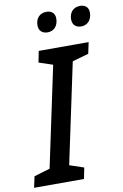

<svg xmlns="http://www.w3.org/2000/svg" viewBox="-122 -968 653 1023"><g transform="rotate(-10 204.5 -456.0)"><path d="M375 -803C407 -803 432 -828 432 -868C432 -896 415 -912 386 -912C348 -912 327 -885 327 -849C327 -818 347 -803 375 -803ZM193 -803C226 -803 250 -828 250 -868C250 -896 233 -912 204 -912C166 -912 145 -885 145 -849C145 -818 165 -803 193 -803ZM-23 0H247L259 -60L182 -86L297 -628L385 -653L398 -714H128L116 -653L191 -628L76 -86L-10 -60Z"/></g></svg>

Font: Noto Sans Medium
Style: Italic
Weight: 500
Italic angle: -12°
Designer: Monotype Design Team
Foundry: Monotype Imaging Inc.
Version: Version 2.013